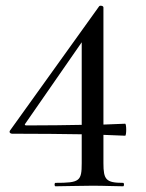

<svg xmlns="http://www.w3.org/2000/svg" viewBox="-20 -652 511 672"><path d="M418 -219 342 -216V-626C342 -632 330 -634 327 -630L15 -195C11 -189 16 -184 22 -184C123 -184 200 -183 266 -182V-81C266 -18 259 -12 174 -12C170 -12 170 0 174 0C209 0 254 -2 304 -2C346 -2 383 0 411 0C415 0 415 -12 411 -12C351 -12 342 -23 342 -81V-180L418 -177C423 -177 423 -219 418 -219ZM73 -213C67 -213 65 -215 69 -220L266 -504V-215C211 -214 151 -213 73 -213Z"/></svg>

Font: Cormorant Infant Book
Style: Regular
Weight: 500
Designer: Christian Thalmann (Catharsis Fonts)
Version: Version 1.000;PS 002.000;hotconv 1.0.88;makeotf.lib2.5.64775